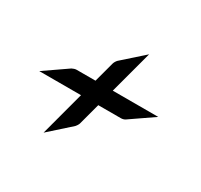

<svg xmlns="http://www.w3.org/2000/svg" viewBox="-101 -562 723 691"><g transform="rotate(30 260.5 -217.0)"><path d="M25.3 -184.1H198.7L149.4 0L236.7 -78.1C240.2 -82 245.1 -89.4 246.4 -94.2L270.5 -184.1H364.7C370.6 -184.1 377.9 -186 382.7 -189.5L478.5 -255.4H289.6L337.5 -434.1L250.2 -356.4C246.1 -352.1 241.7 -344.7 240.4 -339.8L217.8 -255.4H138.7C133.8 -255.4 125.8 -252.9 120.6 -250Z"/></g></svg>

Font: Pierce
Style: Oblique
Weight: 400
Italic angle: -15°
Version: Version 0.2.0